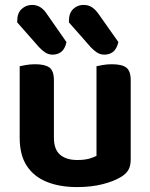

<svg xmlns="http://www.w3.org/2000/svg" viewBox="-20 -745 611 780"><path d="M60 -185V-259H199V-186Q199 -138 224 -116.5Q249 -95 294 -95Q323 -95 342.5 -100.5Q362 -106 372 -112V-259H511V-97Q511 -73 502.5 -56.5Q494 -40 473 -27Q442 -8 396 3.5Q350 15 293 15Q223 15 170.5 -6Q118 -27 89 -71Q60 -115 60 -185ZM511 -213H372V-476Q381 -478 398 -481Q415 -484 435 -484Q475 -484 493 -470.5Q511 -457 511 -419ZM199 -213H60V-476Q69 -478 86 -481Q103 -484 123 -484Q163 -484 181 -470.5Q199 -457 199 -419ZM138 -554 50 -654V-660Q50 -692 68 -708.5Q86 -725 110 -725Q130 -725 145 -715Q160 -705 172 -686L250 -574Q244 -546 229 -534.5Q214 -523 194 -523Q177 -523 163.5 -532Q150 -541 138 -554ZM348 -554 260 -654V-660Q260 -692 277.5 -708.5Q295 -725 319 -725Q340 -725 354.5 -715Q369 -705 382 -686L461 -574Q454 -546 439.5 -534.5Q425 -523 404 -523Q387 -523 373.5 -532Q360 -541 348 -554Z"/></svg>

Font: BalooTamma2Bold
Style: Bold
Weight: 700
Designer: Divya Kowshik, Shuchita Grover and Ek Type
Foundry: Ek Type
Version: Version 1.700